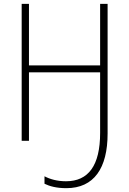

<svg xmlns="http://www.w3.org/2000/svg" viewBox="-20 -734 675 1001"><path d="M541 -38V-714H502V-393H131V-714H93V0H131V-357H502V-41C502 129 441 211 324 211C278 211 240 200 212 185V224C239 237 274 247 326 247C470 247 541 143 541 -38Z"/></svg>

Font: Noto Sans SemiCondensed ExtraLight
Style: Regular
Weight: 200
Width: 4
Designer: Monotype Design Team
Foundry: Monotype Imaging Inc.
Version: Version 2.013